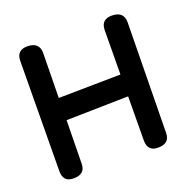

<svg xmlns="http://www.w3.org/2000/svg" viewBox="-105 -642 770 773"><g transform="rotate(-20 280.0 -256.0)"><path d="M90.8 -537.6Q141.1 -536.6 140.6 -489.7L137.7 -298.8Q270.5 -300.8 403.3 -302.7L404.8 -491.7Q405.3 -538.6 452.6 -537.6Q502.9 -536.6 502.4 -489.7L495.6 -18.1Q495.1 27.8 441.9 25.9Q400.4 24.4 400.9 -22L402.3 -209.5L136.7 -204.1Q135.3 -111.3 133.8 -18.1Q133.3 27.8 80.1 25.9Q38.6 24.4 39.1 -22L43 -491.7Q43.5 -538.6 90.8 -537.6Z"/></g></svg>

Font: Comic Relief
Style: Regular
Weight: 400
Designer: Jeff Davis
Foundry: Loudifier
Version: Version 1.0